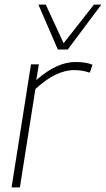

<svg xmlns="http://www.w3.org/2000/svg" viewBox="-20 -810 458 830"><path d="M148 -532 137 -464Q184 -505 225.5 -523.5Q267 -542 307 -542Q329 -542 347.5 -539Q366 -536 380 -530L368 -496Q335 -507 300 -507Q263 -507 222 -488Q181 -469 133 -425L66 0H30L114 -532ZM418 -790 273 -596H230L146 -790H178L255 -623L386 -790Z"/></svg>

Font: Georama ExtraLight
Style: Italic
Weight: 200
Italic angle: -9°
Designer: Jean-Baptiste Levee
Foundry: Production Type
Version: Version 1.000